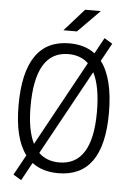

<svg xmlns="http://www.w3.org/2000/svg" viewBox="-62 -939 711 1050"><g transform="rotate(5 293.0 -414.5)"><path d="M94.7 65.4 148.9 -33.7C187 -4.9 234.9 9.8 293 9.8C457.5 9.8 541 -106.4 541 -341.8C541 -468.8 517.6 -562.5 471.7 -622.6L525.9 -721.2L481.4 -748L433.6 -660.6C396.5 -689 349.6 -703.1 293 -703.1C128.4 -703.1 44.9 -583 44.9 -341.8C44.9 -220.7 66.9 -130.9 111.3 -72.3L50.3 38.6ZM293 -49.3C247.1 -49.3 209.5 -63.5 180.7 -91.8L436 -557.1C461.9 -507.3 475.1 -435.5 475.1 -341.8C475.1 -147 414.1 -49.3 293 -49.3ZM147.5 -138.7C123 -187 110.8 -254.4 110.8 -341.8C110.8 -543.9 171.9 -644 293 -644C337.4 -644 374 -630.4 402.3 -603.5ZM253.4 -771.5H327.6L448.2 -893.6H362.3Z"/></g></svg>

Font: Cascadia Code Light
Style: Regular
Weight: 300
Monospace: yes
Designer: Aaron Bell
Foundry: Saja Typeworks
Version: Version 2404.023